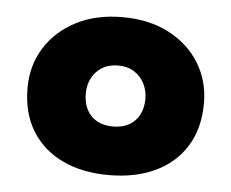

<svg xmlns="http://www.w3.org/2000/svg" viewBox="-39 -748 603 502"><g transform="rotate(5 263.0 -497.0)"><path d="M263 -289.5Q193.5 -289.5 141.5 -314.2Q89.5 -339 60.8 -385.8Q32 -432.5 32 -498.5Q32 -557 61 -603.5Q90 -650 142 -677Q194 -704 264 -704Q333.5 -704 385.5 -677Q437.5 -650 466.2 -603.5Q495 -557 495 -498.5Q495 -432.5 466.2 -385.8Q437.5 -339 385.2 -314.2Q333 -289.5 263 -289.5ZM263 -417Q300 -417 320.8 -438.8Q341.5 -460.5 341.5 -497Q341.5 -518 332.2 -536.2Q323 -554.5 305.5 -565.8Q288 -577 264 -577Q227 -577 206 -553.8Q185 -530.5 185 -497Q185 -472.5 194.2 -454.5Q203.5 -436.5 221 -426.8Q238.5 -417 263 -417Z"/></g></svg>

Font: Commissioner Thin ExtraBold
Style: Regular
Weight: 800
Version: Version 1.000